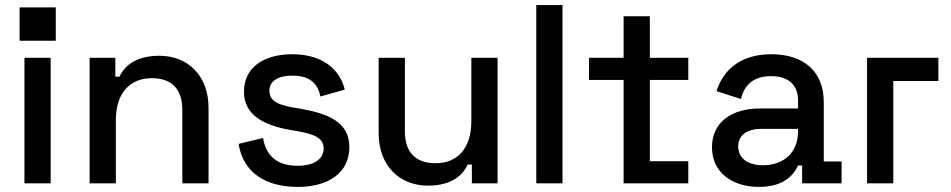

<svg xmlns="http://www.w3.org/2000/svg" viewBox="-20 -720 3736 754"><path d="M76 0H179V-493H76ZM57 -560H199V-691H57Z M332 0H435V-249C435 -355 491 -413 576 -413C651 -413 696 -374 696 -288V0H799V-296C799 -423 718 -501 606 -501C511 -501 468 -459 449 -419H433V-493H332Z M1149 14C1272 14 1352 -43 1352 -142C1352 -242 1267 -274 1160 -293L1125 -299C1071 -309 1038 -324 1038 -364C1038 -401 1071 -423 1128 -423C1186 -423 1227 -401 1238 -341L1334 -368C1313 -454 1239 -507 1128 -507C1013 -507 938 -453 938 -360C938 -267 1018 -228 1118 -210L1153 -204C1217 -192 1251 -177 1251 -137C1251 -96 1214 -69 1149 -69C1083 -69 1027 -95 1013 -178L917 -155C935 -42 1023 14 1149 14Z M1661 9C1755 9 1798 -33 1817 -74H1833V0H1934V-493H1831V-244C1831 -137 1776 -79 1691 -79C1615 -79 1570 -119 1570 -204V-493H1467V-197C1467 -70 1548 9 1661 9Z M2086 0H2189V-700H2086Z M2429 0H2683V-87H2532V-406H2683V-493H2532V-656H2429V-493H2293V-406H2429Z M2961 14C3063 14 3099 -38 3114 -70H3130V0H3285V-86H3215V-319C3215 -439 3137 -507 3009 -507C2883 -507 2818 -440 2794 -362L2890 -331C2902 -384 2937 -421 3008 -421C3080 -421 3114 -383 3114 -326V-294H2964C2856 -294 2776 -242 2776 -142C2776 -42 2856 14 2961 14ZM2879 -145C2879 -190 2915 -214 2970 -214H3114V-204C3114 -121 3058 -71 2976 -71C2915 -71 2879 -100 2879 -145Z M3385 0H3488V-402H3665V-493H3385Z"/></svg>

Font: Meta Space Medium
Style: Regular
Weight: 500
Designer: Meta Pool / Florian Karsten
Foundry: Meta Pool / Florian Karsten
Version: Version 2.000;Glyphs 3.1.1 (3137)